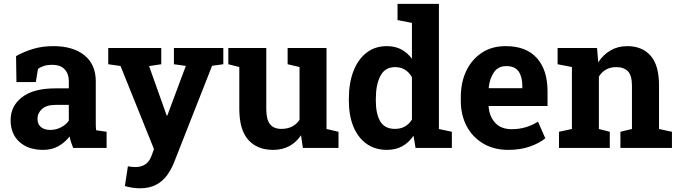

<svg xmlns="http://www.w3.org/2000/svg" viewBox="-20 -782 3588 1015"><path d="M207.5 10.3Q128.9 10.3 82.5 -32Q36.1 -74.2 36.1 -147Q36.1 -221.2 96.4 -268.1Q156.7 -314.9 273.9 -314.9H343.8V-354Q343.8 -392.1 321.5 -415.8Q299.3 -439.5 254.9 -439.5Q231.9 -439.5 213.6 -433.8Q195.3 -428.2 180.7 -418L169.4 -348.1H66.9L64.9 -485.4Q106.4 -508.8 154.8 -523.4Q203.1 -538.1 262.7 -538.1Q366.2 -538.1 426.3 -489.7Q486.3 -441.4 486.3 -352.5V-134.8Q486.3 -124 486.6 -113.8Q486.8 -103.5 488.3 -93.3L543.5 -85.4V0H366.7Q361.3 -13.7 356 -29.3Q350.6 -44.9 348.1 -60.5Q322.8 -28.3 288.3 -9Q253.9 10.3 207.5 10.3ZM245.6 -95.2Q275.4 -95.2 302 -108.6Q328.6 -122.1 343.8 -144V-227.5H273.4Q226.6 -227.5 202.4 -206.1Q178.2 -184.6 178.2 -154.3Q178.2 -126 196 -110.6Q213.9 -95.2 245.6 -95.2Z M718.8 213.4Q700.7 213.4 679.7 210.2Q658.7 207 640.1 201.7L656.2 97.2Q665.5 99.1 676.8 100.1Q688 101.1 696.3 101.1Q760.7 101.1 782.2 38.6L793.9 5.9L617.2 -433.1L552.2 -442.4V-528.3H832.5V-442.4L768.1 -432.6L851.1 -199.7L861.3 -170.9H864.3L962.4 -433.6L899.4 -442.4V-528.3H1160.6V-442.4L1101.1 -434.1L899.4 78.6Q884.8 115.2 862.1 146Q839.4 176.8 804.4 195.1Q769.5 213.4 718.8 213.4Z M1423.8 10.3Q1339.8 10.3 1292.5 -42.7Q1245.1 -95.7 1245.1 -207.5V-427.7L1187 -442.4V-528.3H1387.7V-206.5Q1387.7 -149.9 1407.5 -125.2Q1427.2 -100.6 1467.3 -100.6Q1531.2 -100.6 1563.5 -148.4V-427.7L1500.5 -442.4V-528.3H1706.1V-100.1L1769.5 -85.4V0H1581.1L1571.3 -66.9Q1519 10.3 1423.8 10.3Z M2025.4 10.3Q1962.4 10.3 1917.2 -22.2Q1872.1 -54.7 1848.1 -113Q1824.2 -171.4 1824.2 -249.5V-259.8Q1824.2 -343.3 1848.4 -405.8Q1872.6 -468.3 1917.5 -503.2Q1962.4 -538.1 2024.9 -538.1Q2068.8 -538.1 2101.3 -520.8Q2133.8 -503.4 2157.7 -471.7V-661.1L2081.5 -675.8V-761.7H2300.3V-100.1L2368.7 -85.4V0H2176.8L2166 -64.5Q2141.1 -27.8 2106.4 -8.8Q2071.8 10.3 2025.4 10.3ZM2067.9 -100.6Q2127 -100.6 2157.7 -149.9V-374Q2127 -427.2 2068.8 -427.2Q2015.1 -427.2 1991 -380.9Q1966.8 -334.5 1966.8 -259.8V-249.5Q1966.8 -180.2 1990.2 -140.4Q2013.7 -100.6 2067.9 -100.6Z M2667 10.3Q2590.8 10.3 2534.4 -23.2Q2478 -56.6 2447 -115.2Q2416 -173.8 2416 -249V-268.6Q2416 -347.2 2445.3 -408Q2474.6 -468.8 2528.1 -503.7Q2581.5 -538.6 2654.3 -538.1Q2761.2 -538.1 2817.9 -475.3Q2874.5 -412.6 2874.5 -299.3V-221.7H2564L2563 -218.8Q2566.9 -166.5 2597.7 -132.8Q2628.4 -99.1 2685.1 -99.1Q2724.1 -99.1 2758.1 -109.1Q2792 -119.1 2824.2 -138.7L2862.8 -50.8Q2830.1 -24.4 2780.5 -7.1Q2731 10.3 2667 10.3ZM2564.9 -315.9H2741.2V-328.6Q2741.2 -376.5 2721.4 -404.5Q2701.7 -432.6 2656.7 -432.6Q2613.8 -432.6 2591.3 -400.1Q2568.8 -367.7 2563.5 -318.4Z M2935.1 0V-85.4L3003.4 -100.1V-427.7L2927.7 -442.4V-528.3H3136.2L3142.6 -452.6Q3168.9 -493.2 3207.8 -515.6Q3246.6 -538.1 3296.4 -538.1Q3374.5 -538.1 3419.2 -487.8Q3463.9 -437.5 3463.9 -330.1V-100.1L3532.2 -85.4V0H3259.8V-85.4L3320.8 -100.1V-329.6Q3320.8 -382.8 3299.6 -405Q3278.3 -427.2 3237.3 -427.2Q3177.7 -427.2 3146 -377.4V-100.1L3203.6 -85.4V0Z"/></svg>

Font: Roboto Slab
Style: Bold
Weight: 700
Designer: Google
Version: Version 2.000; ttfautohint (v1.8.1.43-b0c9)